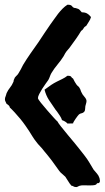

<svg xmlns="http://www.w3.org/2000/svg" viewBox="-35 -759 434 795"><path d="M203.1 -255.9Q205.1 -251 217.3 -235.4Q229.5 -219.7 245.1 -201.2Q260.7 -182.6 274.9 -165.5Q289.1 -148.4 294.9 -140.6Q305.7 -127 315.9 -113.8Q326.2 -100.6 335 -85.9L352.5 -56.6Q360.4 -46.9 366.7 -40Q373 -33.2 377 -21.5Q378.9 -13.7 378.9 -10.7Q378.9 -3.9 374 -1Q366.2 -1 365.7 1.5Q365.2 3.9 361.3 5.9Q357.4 7.8 349.1 8.3Q340.8 8.8 335.9 8.8Q327.1 8.8 314 8.3Q300.8 7.8 293 10.7Q291 11.7 287.1 13.7Q283.2 15.6 281.2 15.6Q273.4 15.6 270 13.2Q266.6 10.7 260.7 9.8Q252.9 1 247.6 -8.3Q242.2 -17.6 235.4 -27.3Q228.5 -34.2 221.7 -39.6Q214.8 -44.9 210 -51.8Q195.3 -73.2 179.7 -93.8Q164.1 -114.3 147.5 -133.8Q139.6 -144.5 130.9 -153.3Q122.1 -162.1 114.3 -172.9Q106.4 -182.6 99.6 -193.8Q92.8 -205.1 85.9 -215.8Q80.1 -224.6 70.3 -238.8Q60.5 -252.9 48.8 -267.1Q37.1 -281.2 25.4 -293.9Q13.7 -306.6 5.9 -313.5Q4.9 -319.3 1 -322.8Q-2.9 -326.2 -7.8 -329.1Q-9.8 -334 -12.2 -338.4Q-14.6 -342.8 -14.6 -347.7Q-14.6 -354.5 -11.7 -360.4Q-9.8 -364.3 -9.3 -367.7Q-8.8 -371.1 -6.8 -375Q-2 -385.7 6.3 -396Q14.6 -406.2 19.5 -418Q21.5 -420.9 21.5 -424.3Q21.5 -427.7 23.4 -430.7Q25.4 -438.5 31.7 -443.8Q38.1 -449.2 42 -456.1Q46.9 -463.9 51.3 -472.2Q55.7 -480.5 60.5 -490.2Q75.2 -514.6 91.3 -537.6Q107.4 -560.5 124 -584Q136.7 -603.5 148.9 -621.6Q161.1 -639.6 173.8 -658.2Q180.7 -667 188.5 -678.7Q196.3 -690.4 205.6 -702.1Q214.8 -713.9 224.6 -723.6Q234.4 -733.4 244.1 -739.3Q258.8 -740.2 263.7 -732.9Q268.6 -725.6 278.3 -725.6Q291 -722.7 294.9 -717.8Q298.8 -712.9 303.7 -708Q317.4 -708 325.7 -703.1Q334 -698.2 341.8 -688.5Q338.9 -677.7 333 -669.4Q327.1 -661.1 322.3 -652.3Q314.5 -648.4 311 -641.6Q307.6 -634.8 300.8 -630.9Q291 -614.3 280.3 -599.1Q269.5 -584 258.8 -569.3Q252.9 -560.5 246.6 -553.7Q240.2 -546.9 235.4 -539.1Q233.4 -536.1 231.9 -532.7Q230.5 -529.3 228.5 -526.4Q216.8 -507.8 203.1 -491.7Q189.5 -475.6 177.7 -456.1Q173.8 -449.2 171.4 -441.9Q168.9 -434.6 165 -427.7Q161.1 -421.9 153.8 -412.1Q146.5 -402.3 139.6 -391.1Q132.8 -379.9 127.4 -369.6Q122.1 -359.4 122.1 -352.5Q123 -347.7 134.3 -333.5Q145.5 -319.3 159.7 -303.2Q173.8 -287.1 186.5 -272.9Q199.2 -258.8 203.1 -255.9ZM267.6 -433.6Q274.4 -418.9 282.2 -408.2Q285.2 -404.3 289.1 -401.4Q293 -398.4 294.9 -393.6Q296.9 -391.6 298.8 -385.3Q300.8 -378.9 302.7 -376Q305.7 -368.2 314.5 -358.4Q323.2 -348.6 323.2 -340.8Q323.2 -335.9 321.3 -330.1Q319.3 -324.2 318.4 -319.3Q317.4 -313.5 317.4 -307.1Q317.4 -300.8 313.5 -295.9Q308.6 -291 302.7 -290Q296.9 -289.1 292 -285.2Q290 -283.2 286.1 -278.3Q282.2 -273.4 278.3 -267.6Q274.4 -261.7 271 -256.3Q267.6 -251 267.6 -248Q255.9 -247.1 252.4 -247.6Q249 -248 245.1 -247.1Q240.2 -252 234.9 -255.4Q229.5 -258.8 221.7 -261.7Q219.7 -269.5 212.9 -279.8Q206.1 -290 201.2 -296.9L194.3 -305.7Q179.7 -326.2 167.5 -345.2Q155.3 -364.3 149.4 -387.7Q168 -401.4 178.2 -408.2Q188.5 -415 200.2 -420.9Q211.9 -426.8 223.1 -432.1Q234.4 -437.5 244.1 -445.3Q252 -445.3 254.9 -444.3Q257.8 -443.4 258.8 -442.4Q259.8 -441.4 261.2 -439Q262.7 -436.5 267.6 -433.6Z"/></svg>

Font: Caesar Dressing
Style: Regular
Weight: 400
Designer: Dathan Boardman
Foundry: Open Window
Version: Version 1.000